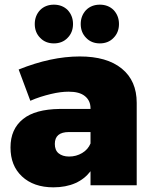

<svg xmlns="http://www.w3.org/2000/svg" viewBox="-20 -794 673 823"><path d="M502 -500C459 -535 399 -552 322 -552C239 -552 152 -533 60 -496L110 -362C139 -375 169 -384 198 -391C227 -398 252 -401 274 -401C305 -401 328 -395 344 -382C360 -369 368 -352 368 -329V-327H235C166 -326 114 -312 79 -284C43 -255 25 -215 25 -162C25 -110 41 -69 74 -38C107 -7 152 9 209 9C244 9 276 3 303 -9C330 -21 351 -38 368 -60V0H566V-353C566 -416 545 -465 502 -500ZM332 -138C315 -128 297 -123 276 -123C257 -123 242 -128 231 -137C220 -146 215 -160 215 -177C215 -211 235 -228 276 -228H368V-179C361 -162 349 -148 332 -138ZM270 -751C255 -766 235 -774 211 -774C187 -774 167 -766 152 -751C137 -735 129 -715 129 -691C129 -667 137 -647 152 -632C167 -616 187 -608 211 -608C235 -608 255 -616 270 -632C285 -647 293 -667 293 -691C293 -715 285 -735 270 -751ZM467 -751C452 -766 432 -774 408 -774C384 -774 364 -766 349 -751C334 -735 326 -715 326 -691C326 -667 334 -647 349 -632C364 -616 384 -608 408 -608C432 -608 452 -616 467 -632C482 -647 490 -667 490 -691C490 -715 482 -735 467 -751Z"/></svg>

Font: Argentum Sans ExtraBold
Style: Regular
Weight: 800
Designer: Julieta Ulanovsky
Foundry: Julieta Ulanovsky
Version: Version 5.001;February 15, 2019;FontCreator 11.5.0.2425 64-b